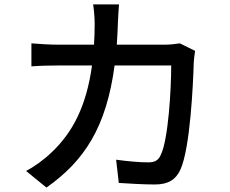

<svg xmlns="http://www.w3.org/2000/svg" viewBox="-20 -813 1040 868"><path d="M793 -617C773 -614 750 -611 724 -611H508C510 -642 512 -675 513 -709C514 -733 516 -770 518 -793H401C405 -770 408 -729 408 -706C408 -673 407 -641 405 -611H244C205 -611 160 -614 122 -617V-513C160 -516 207 -517 244 -517H396C371 -336 310 -215 213 -124C178 -90 134 -59 98 -40L190 35C362 -86 461 -239 498 -517H754C754 -409 741 -183 707 -113C696 -88 680 -79 650 -79C609 -79 556 -84 505 -91L517 14C567 17 626 21 680 21C741 21 775 -1 796 -47C840 -145 853 -431 856 -532C857 -545 859 -566 862 -583Z"/></svg>

Font: Source Han Sans KR Medium
Style: Regular
Weight: 500
Designer: Ryoko NISHIZUKA (kana & ideographs); Paul D. Hunt (Latin, Greek & Cyrillic); Wenlong ZHANG (bopomofo); Sandoll Communica
Foundry: Adobe Systems Incorporated
Version: Version 1.001;PS 1.001;hotconv 1.0.78;makeotf.lib2.5.61930